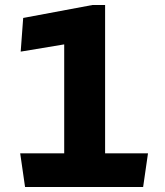

<svg xmlns="http://www.w3.org/2000/svg" viewBox="-20 -750 660 770"><path d="M80.5 0H554L573.5 -135H401.5V-730H351L73 -678L63 -543L237.5 -572V-135H61Z"/></svg>

Font: Monaspace Argon ExtraBold
Style: Bold
Weight: 800
Designer: Riley Cran & the Lettermatic Team
Foundry: Lettermatic
Version: Version 1.000 (Monaspace Argon)